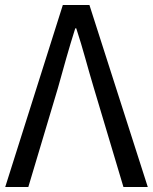

<svg xmlns="http://www.w3.org/2000/svg" viewBox="-20 -753 615 773"><path d="M1 0H94L213 -398C237 -484 256 -554 283 -639H287C315 -554 332 -484 358 -398L477 0H575L340 -733H233Z"/></svg>

Font: Noto Sans KR Regular
Style: Regular
Weight: 400
Designer: Ryoko NISHIZUKA  (kana & ideographs); Paul D. Hunt (Latin, Greek & Cyrillic); Wenlong ZHANG  (bopomofo); Sandoll Communi
Foundry: Adobe Systems Incorporated
Version: Version 1.004;PS 1.004;hotconv 1.0.82;makeotf.lib2.5.63406